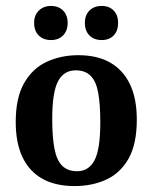

<svg xmlns="http://www.w3.org/2000/svg" viewBox="-20 -617 515 647"><path d="M318 -205Q318 -265 311 -304Q304 -343 285.5 -361.5Q267 -380 235 -380Q195 -380 175.5 -343Q156 -306 156 -216Q156 -155 163.5 -116Q171 -77 189.5 -58.5Q208 -40 240 -40Q279 -40 298.5 -77Q318 -114 318 -205ZM33 -206Q33 -287 61 -336.5Q89 -386 137 -408.5Q185 -431 244 -431Q308 -431 351.5 -406Q395 -381 418 -333Q441 -285 441 -214Q441 -132 413.5 -83Q386 -34 338.5 -12Q291 10 231 10Q167 10 123 -14.5Q79 -39 56 -87Q33 -135 33 -206ZM208 -540Q208 -513 192.5 -497.5Q177 -482 152 -482Q126 -482 110.5 -497.5Q95 -513 95 -540Q95 -566 111 -581.5Q127 -597 152 -597Q177 -597 192.5 -581.5Q208 -566 208 -540ZM378 -540Q378 -513 363 -497.5Q348 -482 323 -482Q297 -482 281.5 -497.5Q266 -513 266 -540Q266 -566 281.5 -581.5Q297 -597 323 -597Q348 -597 363 -581.5Q378 -566 378 -540Z"/></svg>

Font: Rasa SemiBold
Style: Regular
Weight: 600
Designer: Anna Giedrys (Yrsa+Rasa design), David Brezina (Yrsa art-direction, Rasa art-direction, design)
Foundry: Rosetta Type Foundry
Version: Version 2.004